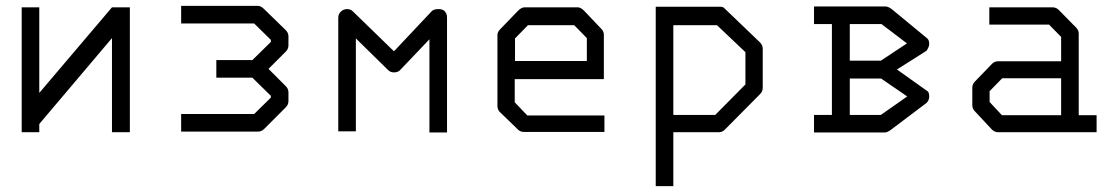

<svg xmlns="http://www.w3.org/2000/svg" viewBox="-20 -501 3820 655"><path d="M423 -50H362V-371L114 -78V-50H54V-476H114V-184L362 -476H423Z M598 -52V-112H847L904 -168V-174L841 -236H718V-296H841L904 -358V-365L847 -421H598V-481H860Q870 -481 881 -470L955 -398Q964 -389 964 -377V-346Q964 -334 955 -325L896 -266L955 -207Q964 -198 964 -186V-156Q964 -144 955 -135L881 -61Q872 -52 860 -52Z M1194 -53H1134V-441Q1134 -453 1143 -461.5Q1152 -470 1164 -470Q1176 -470 1184 -462L1324 -326L1453 -463Q1460 -470 1475 -470Q1489 -470 1496 -464Q1505 -455 1505 -442V-49H1445V-367L1346 -263Q1338.5 -254 1324 -254Q1312 -254 1304 -262L1194 -370Z M1736 -231V-152L1779 -107H2042V-51H1767Q1755 -51 1747 -59L1685 -119Q1677 -127 1677 -140V-382Q1677 -392 1687 -402L1748 -465Q1759 -476 1770 -476H1951Q1961 -476 1972 -465L2031 -403Q2040 -394 2040 -383V-231ZM1737 -293H1982V-371L1939 -415H1781L1737 -370Z M2217 -478H2437Q2446 -478 2450 -474L2573 -356Q2582 -347 2582 -335V-201Q2582 -189 2573 -180L2453 -59Q2444 -50 2433 -50H2277V134H2217ZM2277 -415V-109H2420L2523 -213V-323L2426 -415Z M2818 -109V-419H2757V-479H3000Q3010 -479 3022 -470L3142 -371Q3150 -365.5 3150 -351Q3150 -341.5 3141 -328L3040 -264L3141 -192Q3150 -188.5 3150 -172Q3150 -159 3141 -150L3019 -58Q3007 -49 2998 -49H2757V-109ZM2986 -233H2879V-109H2985L3075 -172ZM2985 -294 3074 -353 2987 -419H2879V-294Z M3600 -108V-234H3399L3356 -190V-153L3398 -108ZM3660 -108H3721V-50H3385Q3373 -50 3364 -59L3306 -121Q3297 -130 3297 -142V-202Q3297 -214 3306 -223L3365 -284Q3373 -292 3386 -292H3600V-375L3559 -417H3355V-476H3571Q3583 -476 3592 -467L3651 -407Q3660 -398 3660 -387Z"/></svg>

Font: 3270 Nerd Font
Style: Regular
Weight: 400
Monospace: yes
Version: Version 3.0.1;Nerd Fonts 3.3.0